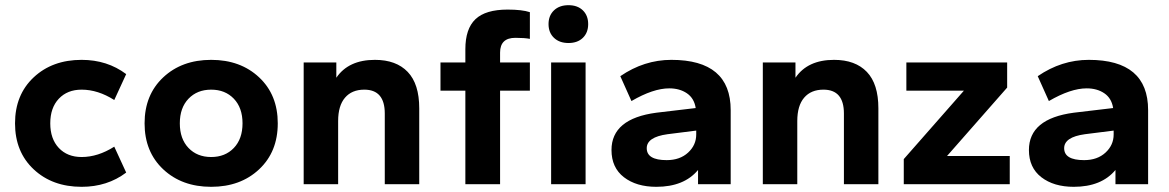

<svg xmlns="http://www.w3.org/2000/svg" viewBox="-20 -711 4513 741"><path d="M295 10Q182 10 110 -57.5Q38 -125 38 -235Q38 -345 110 -412.5Q182 -480 295 -480Q394 -480 467 -425L421 -325Q358 -365 295 -365Q240 -365 207 -330Q174 -295 174 -235Q174 -175 207 -140Q240 -105 295 -105Q358 -105 421 -145L467 -45Q394 10 295 10Z M980 -57.5Q908 10 795 10Q682 10 610 -57.5Q538 -125 538 -235Q538 -345 610 -412.5Q682 -480 795 -480Q908 -480 980 -412.5Q1052 -345 1052 -235Q1052 -125 980 -57.5ZM707.5 -140Q741 -105 795 -105Q849 -105 882.5 -140Q916 -175 916 -235Q916 -295 882.5 -330Q849 -365 795 -365Q741 -365 707.5 -330Q674 -295 674 -235Q674 -175 707.5 -140Z M1598 0H1465V-273Q1465 -365 1386 -365Q1338 -365 1311.5 -334Q1285 -303 1285 -244V0H1152V-470H1278V-411Q1325 -480 1427 -480Q1509 -480 1553.5 -433.5Q1598 -387 1598 -293Z M1910 0H1776V-361H1680V-470H1776V-521Q1776 -600 1815 -637Q1854 -674 1939 -674Q1995 -674 2025 -664V-561Q2005 -565 1969 -565Q1910 -565 1910 -508V-470H2025V-361H1910ZM2240 0H2107V-470H2240ZM2229.5 -565Q2209 -545 2174 -545Q2139 -545 2118 -565Q2097 -585 2097 -618Q2097 -651 2118 -671Q2139 -691 2174 -691Q2209 -691 2229.5 -671Q2250 -651 2250 -618Q2250 -585 2229.5 -565Z M2513 10Q2436 10 2388 -27Q2340 -64 2340 -132Q2340 -253 2513 -276L2665 -294Q2659 -332 2631 -351Q2603 -370 2563 -370Q2501 -370 2417 -321L2374 -417Q2466 -480 2571 -480Q2800 -480 2800 -286V0H2674V-55Q2620 10 2513 10ZM2553 -93Q2604 -93 2635.5 -122Q2667 -151 2667 -192V-207L2556 -193Q2476 -182 2476 -139Q2476 -93 2553 -93Z M3370 0H3237V-273Q3237 -365 3158 -365Q3110 -365 3083.5 -334Q3057 -303 3057 -244V0H2924V-470H3050V-411Q3097 -480 3199 -480Q3281 -480 3325.5 -433.5Q3370 -387 3370 -293Z M3877 0H3468V-97L3700 -361H3478V-470H3867V-373L3635 -109H3877Z M4124 10Q4047 10 3999 -27Q3951 -64 3951 -132Q3951 -253 4124 -276L4276 -294Q4270 -332 4242 -351Q4214 -370 4174 -370Q4112 -370 4028 -321L3985 -417Q4077 -480 4182 -480Q4411 -480 4411 -286V0H4285V-55Q4231 10 4124 10ZM4164 -93Q4215 -93 4246.5 -122Q4278 -151 4278 -192V-207L4167 -193Q4087 -182 4087 -139Q4087 -93 4164 -93Z"/></svg>

Font: Gantari
Style: Bold
Weight: 700
Designer: Anugrah Pasau
Foundry: Lafontype
Version: Version 1.000